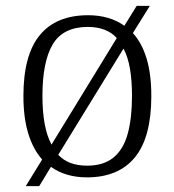

<svg xmlns="http://www.w3.org/2000/svg" viewBox="-20 -596 596 656"><path d="M124 -51Q93 -86 76.5 -140Q60 -194 60 -268Q60 -408 116 -476Q172 -544 281 -544Q354 -544 405 -508L447 -576H492L434 -483Q465 -449 481 -395.5Q497 -342 497 -268Q497 -127 441 -58.5Q385 10 277 10Q241 10 210 1Q179 -8 154 -26L114 40H68ZM278 -30Q334 -30 368 -58Q402 -86 416.5 -139.5Q431 -193 431 -268Q431 -321 424 -361.5Q417 -402 402 -430L179 -67Q197 -48 221.5 -39Q246 -30 278 -30ZM379 -466Q362 -485 337 -494.5Q312 -504 280 -504Q196 -504 160.5 -445Q125 -386 125 -268Q125 -215 132.5 -173.5Q140 -132 156 -102Z"/></svg>

Font: Noto Serif Gujarati Light
Style: Regular
Weight: 300
Version: Version 2.102